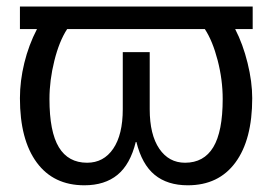

<svg xmlns="http://www.w3.org/2000/svg" viewBox="-20 -548 821 578"><path d="M40 -528.3H740.7V-460.4H688Q711.4 -415 725.3 -358.4Q739.3 -301.8 739.3 -252.4Q739.3 -127.4 688.7 -58.8Q638.2 9.8 545.4 9.8Q483.9 9.8 445.6 -21.7Q407.2 -53.2 390.6 -120.6H388.7Q372.1 -53.2 333.7 -21.7Q295.4 9.8 233.9 9.8Q141.1 9.8 90.6 -58.8Q40 -127.4 40 -252.4Q40 -304.2 53.2 -358.4Q66.4 -412.6 91.3 -460.4H40ZM537.1 -58.1Q593.8 -58.1 622.1 -105Q650.4 -151.9 650.4 -250Q650.4 -307.6 635.3 -366.2Q620.1 -424.8 596.7 -460.4H182.1Q158.2 -423.8 143.6 -365Q128.9 -306.2 128.9 -250Q128.9 -151.4 157.2 -104.7Q185.5 -58.1 242.2 -58.1Q292 -58.1 320.8 -100.3Q349.6 -142.6 349.6 -219.2V-391.1H430.7V-219.2Q430.7 -142.6 459.5 -100.3Q488.3 -58.1 537.1 -58.1Z"/></svg>

Font: Arial
Style: Regular
Weight: 400
Designer: Steve Matteson
Foundry: Ascender Corporation
Version: Version 2.00.3